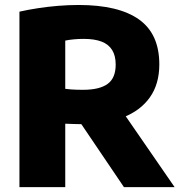

<svg xmlns="http://www.w3.org/2000/svg" viewBox="-20 -770 742 790"><path d="M60 0V-722Q95 -730 135.8 -736.2Q176.5 -742.5 219.2 -746Q262 -749.5 303.5 -749.5Q468 -749.5 551.8 -690Q635.5 -630.5 635.5 -505Q635.5 -424 596.5 -369.2Q557.5 -314.5 486.2 -286.8Q415 -259 318 -259Q299 -259 282.5 -259.8Q266 -260.5 248.5 -261V0ZM490 0 260 -340H464L698.5 0ZM322 -400.5Q389 -400.5 422.5 -424.5Q456 -448.5 456 -504.5Q456 -541 441.2 -564.5Q426.5 -588 397.5 -599Q368.5 -610 325 -610Q303.5 -610 284.5 -608.2Q265.5 -606.5 248.5 -603V-404.5Q261 -403 272.8 -402Q284.5 -401 296.8 -400.8Q309 -400.5 322 -400.5Z"/></svg>

Font: Encode Sans Condensed Thin ExtraBold
Style: Regular
Weight: 800
Version: Version 3.002